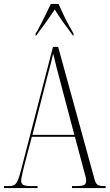

<svg xmlns="http://www.w3.org/2000/svg" viewBox="-21 -951 554 971"><path d="M-1 0V-10H24Q42 -10 52 -16Q62 -22 69.5 -40Q77 -58 86 -93L247 -714H273L456 -48Q462 -24 471.5 -17Q481 -10 506 -10H513V0H343V-10H365Q397 -10 406 -16.5Q415 -23 415 -38Q415 -46 410 -64Q405 -82 400 -101L358 -259H140L103 -119Q98 -98 92 -73Q86 -48 86 -37Q86 -23 96 -16.5Q106 -10 137 -10H169V0ZM143 -269H355L294 -500Q275 -571 265 -610Q255 -649 248 -680Q241 -652 235 -626.5Q229 -601 216 -555ZM159 -781Q171 -800 184.5 -826.5Q198 -853 212 -881Q226 -909 236 -931H275Q285 -909 298 -881Q311 -853 325.5 -826.5Q340 -800 351 -781V-771H348Q324 -804 299.5 -837.5Q275 -871 256 -903Q234 -870 211.5 -838.5Q189 -807 162 -771H159Z"/></svg>

Font: Noto Serif Display ExtraCondensed ExtraLight
Style: Regular
Weight: 200
Width: 2
Designer: Monotype Design Team
Foundry: Monotype Imaging Inc.
Version: Version 2.009